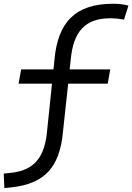

<svg xmlns="http://www.w3.org/2000/svg" viewBox="-50 -762 699 1014"><path d="M-26.9 231.4 10.3 227.5C184.6 208.5 265.1 122.1 282.2 -63L310.1 -320.3H519L532.2 -395.5H317.9L323.7 -447.8C336.9 -595.7 400.9 -665.5 531.7 -665.5C553.7 -665.5 574.7 -663.6 605 -658.7L628.4 -732.4C602.1 -739.3 577.6 -742.2 547.9 -742.2C349.6 -742.2 254.4 -647 237.3 -442.9L232.4 -395.5H61.5L48.3 -320.3H224.6L199.2 -75.7C187 70.8 129.9 137.7 7.3 150.9L-30.3 154.8Z"/></svg>

Font: Cascadia Mono SemiLight
Style: Italic
Weight: 350
Italic angle: -10°
Monospace: yes
Designer: Aaron Bell
Foundry: Saja Typeworks
Version: Version 2404.023